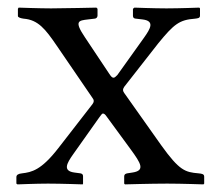

<svg xmlns="http://www.w3.org/2000/svg" viewBox="-20 -482 576 504"><path d="M211 -431 228 -433C232 -433 236 -436 236 -441V-459L233 -462C233 -462 144 -460 114 -460C84 -460 29 -462 29 -462L27 -459V-440C27 -436 35 -434 42 -433C80 -430 99 -406 129 -362L222 -226C225 -222 226 -220 226 -217C226 -214 225 -212 223 -209L133 -93C88 -35 63 -30 38 -27C28 -26 23 -23 23 -17V0L26 2C26 2 75 0 106 0C141 0 197 2 197 2L198 0V-19C198 -24 196 -26 191 -27L176 -29C144 -33 155 -53 172 -77L240 -173C245 -180 248 -184 250 -184C253 -184 256 -182 260 -176L323 -90C350 -53 362 -34 327 -29L314 -27C309 -26 306 -24 306 -19V0L308 2C308 2 376 0 419 0C456 0 514 2 514 2L516 0V-18C516 -25 511 -26 501 -27C466 -30 451 -34 403 -101L306 -238C304 -241 303 -243 303 -246C303 -249 304 -250 306 -254L396 -369C437 -419 451 -430 492 -433C499 -434 505 -434 505 -441V-460L503 -462C503 -462 451 -460 417 -460C384 -460 333 -462 333 -462L329 -459V-440C329 -435 333 -433 337 -433L354 -431C387 -427 375 -407 358 -383L288 -285C284 -281 281 -278 278 -278C274 -278 271 -282 267 -288L203 -384C174 -427 186 -428 211 -431Z"/></svg>

Font: Linux Libertine O C
Style: Regular
Weight: 400
Designer: Philipp H. Poll
Foundry: Philipp H. Poll
Version: Version 4.0.3